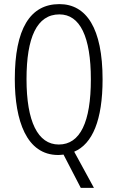

<svg xmlns="http://www.w3.org/2000/svg" viewBox="-20 -744 571 934"><path d="M479 -358C479 -607 400 -724 269 -724C126 -724 52 -603 52 -359C52 -157 109 10 263 10C271 10 280 9 289 8L373 170H437L341 -6C430 -44 479 -160 479 -358ZM109 -359C109 -561 159 -674 269 -674C369 -674 422 -566 422 -358C422 -150 370 -41 266 -41C164 -41 109 -153 109 -359Z"/></svg>

Font: Noto Sans Devanagari ExtraCondensed Light
Style: Regular
Weight: 300
Width: 2
Designer: Jelle Bosma - Monotype Design Team
Foundry: Monotype Imaging Inc.
Version: Version 2.004